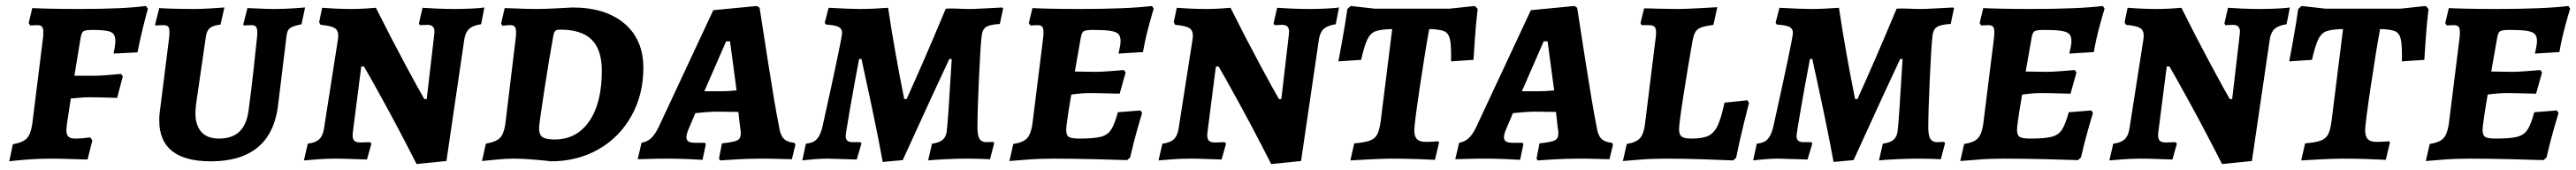

<svg xmlns="http://www.w3.org/2000/svg" viewBox="-20 -530 8621 568"><path d="M202 -96Q202 -80 209 -73.5Q216 -67 232 -67Q245 -67 261 -68.5Q277 -70 282 -71L289 -61L273 3Q259 3 221.5 1.5Q184 0 148 0Q107 0 65 3.5Q23 7 11 9L23 -48Q57 -54 70 -68Q83 -82 88 -116L124 -404Q125 -412 125 -423Q125 -436 120.5 -441Q116 -446 105 -446L81 -445L76 -453L88 -503Q104 -502 148.5 -501Q193 -500 244 -500Q393 -500 468 -510L475 -501Q471 -488 460 -444Q449 -400 440 -355L360 -351Q361 -355 363.5 -369Q366 -383 366 -394Q366 -416 351 -423Q336 -430 292 -430Q267 -430 260 -426Q253 -422 250 -405L229 -277H301Q315 -277 345 -279.5Q375 -282 385 -283L391 -275L372 -203Q362 -203 334.5 -204Q307 -205 277 -205Q260 -205 241.5 -203Q223 -201 217 -201L204 -116Q202 -100 202 -96Z M634 -152Q634 -111 654 -89Q674 -67 712 -67Q757 -67 781.5 -90.5Q806 -114 812 -162Q820 -221 828.5 -297Q837 -373 840 -404Q841 -411 841 -421Q841 -436 836.5 -441Q832 -446 821 -446L796 -445L794 -448L808 -503Q818 -503 845.5 -501.5Q873 -500 900 -500Q927 -500 959 -502Q991 -504 1001 -505L989 -449Q960 -443 950.5 -436Q941 -429 939 -411L910 -174Q898 -83 841.5 -37Q785 9 686 9Q513 9 513 -127V-135Q513 -144 515 -158L546 -404Q547 -411 547 -422Q547 -437 542.5 -441.5Q538 -446 525 -446L500 -445L499 -448L513 -503Q525 -502 559 -501Q593 -500 632 -500Q653 -500 686.5 -502Q720 -504 731 -505L718 -448Q693 -445 682.5 -436.5Q672 -428 669 -408L636 -181Q634 -161 634 -152Z M1433 -413 1434 -424Q1434 -447 1411 -447L1385 -446L1382 -452L1394 -504Q1406 -503 1438 -501.5Q1470 -500 1502 -500Q1529 -500 1560 -501.5Q1591 -503 1601 -505L1590 -449Q1563 -445 1550.5 -434Q1538 -423 1534 -400L1474 8L1374 18Q1316 -96 1264.5 -189.5Q1213 -283 1198 -308H1189L1161 -90L1160 -79Q1160 -65 1166 -59.5Q1172 -54 1186 -54L1218 -55L1223 -50L1208 3Q1196 3 1164.5 1.5Q1133 0 1102 0Q1073 0 1040 2.5Q1007 5 997 6L1010 -50Q1035 -53 1047.5 -64Q1060 -75 1064 -99L1111 -399L1112 -410Q1112 -429 1099.5 -436.5Q1087 -444 1053 -447Q1049 -453 1048 -456L1058 -504Q1067 -503 1097.5 -501.5Q1128 -500 1156 -500Q1179 -500 1204.5 -501.5Q1230 -503 1238 -504Q1287 -406 1336 -315Q1385 -224 1400 -199H1408Z M1699 0Q1673 0 1638.5 3.5Q1604 7 1593 8L1606 -50Q1640 -56 1653 -69Q1666 -82 1671 -115L1706 -404Q1707 -411 1707 -422Q1707 -435 1703 -440.5Q1699 -446 1688 -446Q1679 -446 1671.5 -445Q1664 -444 1661 -444L1657 -452L1669 -503Q1681 -503 1713 -501.5Q1745 -500 1775 -500Q1798 -500 1840 -502Q1882 -504 1896 -505Q2006 -505 2069.5 -451.5Q2133 -398 2133 -303Q2133 -214 2093 -142.5Q2053 -71 1982.5 -31Q1912 9 1824 9Q1811 7 1769.5 3.5Q1728 0 1699 0ZM1832 -412Q1819 -342 1801.5 -228.5Q1784 -115 1784 -102Q1784 -80 1795.5 -72Q1807 -64 1836 -64Q1910 -64 1952 -125Q1994 -186 1994 -294Q1994 -364 1960 -397.5Q1926 -431 1855 -431Q1843 -431 1838.5 -427Q1834 -423 1832 -412Z M2638 -53 2642 -47 2630 2Q2619 2 2589.5 1Q2560 0 2529 0Q2486 0 2444 2.5Q2402 5 2390 6L2386 0L2396 -51Q2435 -55 2447 -61Q2459 -67 2459 -83Q2459 -95 2457 -103L2451 -156L2381 -157Q2361 -157 2340 -155Q2319 -153 2307 -152L2284 -98Q2277 -81 2277 -72Q2277 -62 2283.5 -57.5Q2290 -53 2306 -53H2339L2342 -48L2331 4Q2320 3 2282.5 1.5Q2245 0 2213 0Q2179 0 2151 1Q2123 2 2114 2L2127 -53Q2145 -56 2158 -67.5Q2171 -79 2183 -103L2367 -496L2513 -510L2522 -504Q2529 -459 2550.5 -321Q2572 -183 2587 -107Q2591 -79 2602.5 -67Q2614 -55 2638 -53ZM2389 -225Q2418 -225 2445 -228L2423 -392H2410L2337 -225Z M2870 -300 2863 -333H2855Q2837 -239 2823.5 -160.5Q2810 -82 2810 -75Q2810 -55 2833 -55H2859L2863 -51L2847 3L2817 2L2749 0Q2729 0 2704.5 2Q2680 4 2665 6L2677 -50Q2701 -52 2713 -64.5Q2725 -77 2732 -105Q2798 -402 2798 -420Q2798 -434 2786.5 -440Q2775 -446 2744 -448L2740 -454L2753 -504Q2827 -500 2857 -500Q2900 -500 2952 -504Q2974 -358 3006 -199H3014Q3074 -331 3145 -501Q3158 -502 3169.5 -501.5Q3181 -501 3189 -501Q3201 -500 3225 -500Q3245 -500 3254 -501L3278 -502L3334 -505Q3337 -502 3337 -502L3326 -450Q3292 -448 3279.5 -439.5Q3267 -431 3265 -409Q3261 -376 3256 -266Q3251 -156 3251 -105Q3251 -77 3258 -66Q3265 -55 3281 -55L3304 -56Q3305 -55 3307 -51L3293 2Q3255 0 3211 0Q3185 0 3143.5 2Q3102 4 3086 6L3099 -50Q3122 -53 3133.5 -62Q3145 -71 3148 -89Q3152 -114 3165 -333H3157Q3146 -310 3132 -279.5Q3118 -249 3100 -211L3001 5L2934 11Q2912 -110 2870 -300Z M3593 -67Q3641 -67 3664 -73Q3687 -79 3698.5 -97Q3710 -115 3721 -155L3797 -161L3802 -152Q3798 -140 3785.5 -96Q3773 -52 3762 -4L3752 5Q3728 4 3648.5 2Q3569 0 3504 0Q3458 0 3414 3.5Q3370 7 3358 8L3371 -49Q3404 -54 3417 -68Q3430 -82 3435 -116L3471 -404Q3472 -412 3472 -423Q3472 -436 3467.5 -441Q3463 -446 3452 -446L3428 -445L3423 -453L3435 -503Q3451 -502 3495.5 -501Q3540 -500 3591 -500Q3753 -500 3835 -510L3841 -501Q3837 -489 3825 -445.5Q3813 -402 3805 -356L3723 -351Q3724 -355 3727 -369Q3730 -383 3730 -393Q3730 -409 3722.5 -416.5Q3715 -424 3696 -427Q3677 -430 3639 -430Q3614 -430 3607 -426Q3600 -422 3597 -405L3577 -291L3649 -290Q3665 -290 3697.5 -292.5Q3730 -295 3741 -296L3747 -288L3727 -217Q3717 -217 3687.5 -218Q3658 -219 3626 -219Q3600 -219 3565 -214L3556 -160Q3555 -150 3551.5 -128.5Q3548 -107 3548 -96Q3548 -78 3557 -72.5Q3566 -67 3593 -67Z M4293 -413 4294 -424Q4294 -447 4271 -447L4245 -446L4242 -452L4254 -504Q4266 -503 4298 -501.5Q4330 -500 4362 -500Q4389 -500 4420 -501.5Q4451 -503 4461 -505L4450 -449Q4423 -445 4410.5 -434Q4398 -423 4394 -400L4334 8L4234 18Q4176 -96 4124.5 -189.5Q4073 -283 4058 -308H4049L4021 -90L4020 -79Q4020 -65 4026 -59.5Q4032 -54 4046 -54L4078 -55L4083 -50L4068 3Q4056 3 4024.5 1.5Q3993 0 3962 0Q3933 0 3900 2.5Q3867 5 3857 6L3870 -50Q3895 -53 3907.5 -64Q3920 -75 3924 -99L3971 -399L3972 -410Q3972 -429 3959.5 -436.5Q3947 -444 3913 -447Q3909 -453 3908 -456L3918 -504Q3927 -503 3957.5 -501.5Q3988 -500 4016 -500Q4039 -500 4064.5 -501.5Q4090 -503 4098 -504Q4147 -406 4196 -315Q4245 -224 4260 -199H4268Z M4535 -330 4459 -325Q4462 -341 4472 -396Q4482 -451 4489 -500L4500 -510L4581 -501H4830L4916 -510L4925 -500Q4919 -450 4915.5 -397.5Q4912 -345 4911 -330L4836 -325Q4837 -377 4832.5 -398Q4828 -419 4813.5 -425.5Q4799 -432 4763 -433Q4751 -370 4732 -243Q4713 -116 4713 -95Q4713 -74 4722 -65Q4731 -56 4751 -56Q4767 -56 4778.5 -57Q4790 -58 4793 -58L4796 -54L4782 4Q4766 3 4722.5 1.5Q4679 0 4639 0Q4610 0 4562 2.5Q4514 5 4499 6L4512 -51Q4548 -54 4565 -60.5Q4582 -67 4589.5 -82Q4597 -97 4601 -129L4639 -433Q4600 -432 4583 -425.5Q4566 -419 4556 -398.5Q4546 -378 4535 -330Z M5374 -53 5378 -47 5366 2Q5355 2 5325.5 1Q5296 0 5265 0Q5222 0 5180 2.5Q5138 5 5126 6L5122 0L5132 -51Q5171 -55 5183 -61Q5195 -67 5195 -83Q5195 -95 5193 -103L5187 -156L5117 -157Q5097 -157 5076 -155Q5055 -153 5043 -152L5020 -98Q5013 -81 5013 -72Q5013 -62 5019.5 -57.5Q5026 -53 5042 -53H5075L5078 -48L5067 4Q5056 3 5018.5 1.5Q4981 0 4949 0Q4915 0 4887 1Q4859 2 4850 2L4863 -53Q4881 -56 4894 -67.5Q4907 -79 4919 -103L5103 -496L5249 -510L5258 -504Q5265 -459 5286.5 -321Q5308 -183 5323 -107Q5327 -79 5338.5 -67Q5350 -55 5374 -53ZM5125 -225Q5154 -225 5181 -228L5159 -392H5146L5073 -225Z M5411 8 5424 -49Q5455 -54 5468 -68Q5481 -82 5485 -116L5521 -406Q5522 -412 5522 -422Q5522 -436 5516.5 -441Q5511 -446 5497 -446H5474Q5473 -447 5472 -448.5Q5471 -450 5470 -453L5482 -502Q5509 -502 5527 -501L5595 -500Q5618 -500 5664.5 -502.5Q5711 -505 5727 -506L5714 -447Q5686 -443 5673.5 -438.5Q5661 -434 5654.5 -424.5Q5648 -415 5644 -393Q5631 -321 5615 -219.5Q5599 -118 5599 -98Q5599 -80 5608 -73.5Q5617 -67 5640 -67Q5677 -67 5696.5 -76Q5716 -85 5728 -110Q5740 -135 5751 -187L5828 -195Q5829 -192 5833 -186Q5829 -171 5815.5 -116.5Q5802 -62 5790 -3L5780 6Q5759 5 5688 2.5Q5617 0 5555 0Q5509 0 5466 3.5Q5423 7 5411 8Z M6052 -300 6045 -333H6037Q6019 -239 6005.5 -160.5Q5992 -82 5992 -75Q5992 -55 6015 -55H6041L6045 -51L6029 3L5999 2L5931 0Q5911 0 5886.5 2Q5862 4 5847 6L5859 -50Q5883 -52 5895 -64.5Q5907 -77 5914 -105Q5980 -402 5980 -420Q5980 -434 5968.5 -440Q5957 -446 5926 -448L5922 -454L5935 -504Q6009 -500 6039 -500Q6082 -500 6134 -504Q6156 -358 6188 -199H6196Q6256 -331 6327 -501Q6340 -502 6351.5 -501.5Q6363 -501 6371 -501Q6383 -500 6407 -500Q6427 -500 6436 -501L6460 -502L6516 -505Q6519 -502 6519 -502L6508 -450Q6474 -448 6461.5 -439.5Q6449 -431 6447 -409Q6443 -376 6438 -266Q6433 -156 6433 -105Q6433 -77 6440 -66Q6447 -55 6463 -55L6486 -56Q6487 -55 6489 -51L6475 2Q6437 0 6393 0Q6367 0 6325.5 2Q6284 4 6268 6L6281 -50Q6304 -53 6315.5 -62Q6327 -71 6330 -89Q6334 -114 6347 -333H6339Q6328 -310 6314 -279.5Q6300 -249 6282 -211L6183 5L6116 11Q6094 -110 6052 -300Z M6775 -67Q6823 -67 6846 -73Q6869 -79 6880.5 -97Q6892 -115 6903 -155L6979 -161L6984 -152Q6980 -140 6967.5 -96Q6955 -52 6944 -4L6934 5Q6910 4 6830.5 2Q6751 0 6686 0Q6640 0 6596 3.5Q6552 7 6540 8L6553 -49Q6586 -54 6599 -68Q6612 -82 6617 -116L6653 -404Q6654 -412 6654 -423Q6654 -436 6649.5 -441Q6645 -446 6634 -446L6610 -445L6605 -453L6617 -503Q6633 -502 6677.5 -501Q6722 -500 6773 -500Q6935 -500 7017 -510L7023 -501Q7019 -489 7007 -445.5Q6995 -402 6987 -356L6905 -351Q6906 -355 6909 -369Q6912 -383 6912 -393Q6912 -409 6904.5 -416.5Q6897 -424 6878 -427Q6859 -430 6821 -430Q6796 -430 6789 -426Q6782 -422 6779 -405L6759 -291L6831 -290Q6847 -290 6879.5 -292.5Q6912 -295 6923 -296L6929 -288L6909 -217Q6899 -217 6869.5 -218Q6840 -219 6808 -219Q6782 -219 6747 -214L6738 -160Q6737 -150 6733.5 -128.5Q6730 -107 6730 -96Q6730 -78 6739 -72.5Q6748 -67 6775 -67Z M7475 -413 7476 -424Q7476 -447 7453 -447L7427 -446L7424 -452L7436 -504Q7448 -503 7480 -501.5Q7512 -500 7544 -500Q7571 -500 7602 -501.5Q7633 -503 7643 -505L7632 -449Q7605 -445 7592.5 -434Q7580 -423 7576 -400L7516 8L7416 18Q7358 -96 7306.5 -189.5Q7255 -283 7240 -308H7231L7203 -90L7202 -79Q7202 -65 7208 -59.5Q7214 -54 7228 -54L7260 -55L7265 -50L7250 3Q7238 3 7206.5 1.5Q7175 0 7144 0Q7115 0 7082 2.5Q7049 5 7039 6L7052 -50Q7077 -53 7089.5 -64Q7102 -75 7106 -99L7153 -399L7154 -410Q7154 -429 7141.5 -436.5Q7129 -444 7095 -447Q7091 -453 7090 -456L7100 -504Q7109 -503 7139.5 -501.5Q7170 -500 7198 -500Q7221 -500 7246.5 -501.5Q7272 -503 7280 -504Q7329 -406 7378 -315Q7427 -224 7442 -199H7450Z M7717 -330 7641 -325Q7644 -341 7654 -396Q7664 -451 7671 -500L7682 -510L7763 -501H8012L8098 -510L8107 -500Q8101 -450 8097.5 -397.5Q8094 -345 8093 -330L8018 -325Q8019 -377 8014.5 -398Q8010 -419 7995.5 -425.5Q7981 -432 7945 -433Q7933 -370 7914 -243Q7895 -116 7895 -95Q7895 -74 7904 -65Q7913 -56 7933 -56Q7949 -56 7960.5 -57Q7972 -58 7975 -58L7978 -54L7964 4Q7948 3 7904.5 1.5Q7861 0 7821 0Q7792 0 7744 2.5Q7696 5 7681 6L7694 -51Q7730 -54 7747 -60.5Q7764 -67 7771.5 -82Q7779 -97 7783 -129L7821 -433Q7782 -432 7765 -425.5Q7748 -419 7738 -398.5Q7728 -378 7717 -330Z M8333 -67Q8381 -67 8404 -73Q8427 -79 8438.5 -97Q8450 -115 8461 -155L8537 -161L8542 -152Q8538 -140 8525.5 -96Q8513 -52 8502 -4L8492 5Q8468 4 8388.5 2Q8309 0 8244 0Q8198 0 8154 3.5Q8110 7 8098 8L8111 -49Q8144 -54 8157 -68Q8170 -82 8175 -116L8211 -404Q8212 -412 8212 -423Q8212 -436 8207.5 -441Q8203 -446 8192 -446L8168 -445L8163 -453L8175 -503Q8191 -502 8235.5 -501Q8280 -500 8331 -500Q8493 -500 8575 -510L8581 -501Q8577 -489 8565 -445.5Q8553 -402 8545 -356L8463 -351Q8464 -355 8467 -369Q8470 -383 8470 -393Q8470 -409 8462.5 -416.5Q8455 -424 8436 -427Q8417 -430 8379 -430Q8354 -430 8347 -426Q8340 -422 8337 -405L8317 -291L8389 -290Q8405 -290 8437.5 -292.5Q8470 -295 8481 -296L8487 -288L8467 -217Q8457 -217 8427.5 -218Q8398 -219 8366 -219Q8340 -219 8305 -214L8296 -160Q8295 -150 8291.5 -128.5Q8288 -107 8288 -96Q8288 -78 8297 -72.5Q8306 -67 8333 -67Z"/></svg>

Font: Alegreya SC
Style: Bold Italic
Weight: 700
Italic angle: -7°
Designer: Juan Pablo del Peral
Foundry: Huerta Tipografica
Version: Version 2.007; ttfautohint (v1.6)